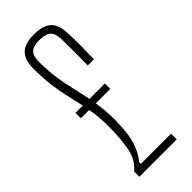

<svg xmlns="http://www.w3.org/2000/svg" viewBox="-260 -844 882 882"><g transform="rotate(-45 181.5 -402.5)"><path d="M60 0V-34Q102 -68 113 -128Q124 -188 124 -260Q124 -295 121.5 -324.5Q119 -354 114 -380H60V-415H107Q99 -455 89.5 -494.5Q80 -534 73.5 -582.5Q67 -631 67 -696Q67 -752 93.5 -778.5Q120 -805 178 -805Q239 -805 266 -779.5Q293 -754 294 -696Q296 -656 295.5 -614Q295 -572 294 -529H254Q255 -567 255 -612.5Q255 -658 254 -700Q253 -738 236 -753.5Q219 -769 178 -769Q140 -769 123.5 -753.5Q107 -738 107 -700Q107 -640 114.5 -591.5Q122 -543 132 -501Q142 -459 151 -415H251V-380H157Q161 -355 163.5 -327.5Q166 -300 166 -269Q166 -178 149 -126.5Q132 -75 107 -50V-37H303V0Z"/></g></svg>

Font: Big Shoulders Text Thin
Style: Regular
Weight: 100
Designer: Patric King
Foundry: XO Type Co
Version: Version 1.000; ttfautohint (v1.8.2)